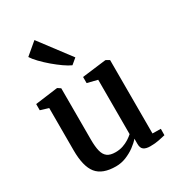

<svg xmlns="http://www.w3.org/2000/svg" viewBox="-204 -983 1019 1115"><g transform="rotate(-30 305.0 -426.0)"><path d="M474.5 9.5Q445.5 9.5 430.8 -1.5Q416 -12.5 416 -39.5V-75Q399 -55 372 -35.2Q345 -15.5 312.2 -2.2Q279.5 11 244 11Q154 11 115.2 -37Q76.5 -85 76.5 -193.5V-476.5L22.5 -493V-534.5L170 -554H175L194.5 -541V-197.5Q194.5 -149.5 202 -119.5Q209.5 -89.5 228.5 -75.5Q247.5 -61.5 282.5 -61.5Q310.5 -61.5 333.5 -69.5Q356.5 -77.5 374.8 -89.2Q393 -101 405 -112V-476.5L337 -493.5V-534.5L494 -554H500L522 -541V-49L577.5 -48L577 -5.5Q559.5 -1.5 533.8 4Q508 9.5 474.5 9.5ZM317 -624.5Q296.5 -633.5 268.2 -653.2Q240 -673 210.2 -698.2Q180.5 -723.5 156 -749Q131.5 -774.5 119.5 -794L199.5 -861.5L355 -655.5L318 -624.5Z"/></g></svg>

Font: Merriweather 48pt SemiBold
Style: Regular
Weight: 600
Version: Version 2.100